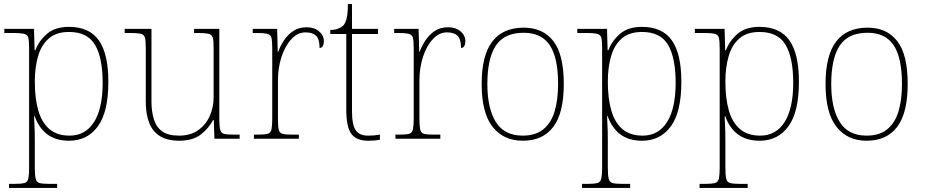

<svg xmlns="http://www.w3.org/2000/svg" viewBox="-20 -677 4515 937"><path d="M258.8 220.2V240.2H23.9V220.2H55.2Q84 220.2 99.6 216.3Q115.2 211.4 118.7 192.4Q122.1 173.3 122.1 142.1V-441.9Q122.1 -476.1 118.2 -492.7Q113.3 -509.3 95 -512.7Q76.7 -516.1 44.9 -516.1H1V-536.1H146L148.9 -432.1H152.8Q169.9 -478 209.5 -512Q249 -545.9 315.9 -545.9Q416 -545.9 462.4 -480Q508.8 -414.1 508.8 -277.8Q508.8 -129.9 457.3 -60.1Q405.8 9.8 316.9 9.8Q252.9 9.8 211.4 -21Q169.9 -51.8 148.9 -110.8H147Q146.5 -108.4 146.5 -101.1Q146.5 -89.8 147.9 -70.8Q148.9 -56.6 149.4 -35.4Q149.9 -14.2 149.9 13.2V142.1Q149.9 178.7 154.3 195.8Q158.2 211.9 172.6 216.1Q187 220.2 216.8 220.2ZM319.8 -15.1Q397 -15.1 439 -81.5Q481 -147.9 481 -272.9Q481 -395 443.8 -458Q406.7 -521 316.9 -521Q254.4 -521 218.8 -489.7Q182.1 -458.5 166 -403.3Q149.9 -348.1 149.9 -278.8Q149.9 -197.8 166.5 -139.2Q183.1 -80.1 220.5 -47.6Q257.8 -15.1 319.8 -15.1Z M854.5 9.8Q771.5 9.8 731.4 -37.6Q691.4 -85 691.4 -184.1V-441.9Q691.4 -476.1 687.5 -492.7Q683.1 -509.3 664.6 -512.7Q646 -516.1 614.3 -516.1H588.4V-536.1H719.2V-181.2Q719.2 -134.3 730.5 -96.2Q741.7 -58.1 770.5 -36.6Q799.3 -15.1 854.5 -15.1Q909.7 -15.1 946.8 -41.5Q984.4 -67.9 1003.4 -110.4Q1022.5 -152.8 1022.5 -202.1V-441.9Q1022.5 -476.1 1018.6 -492.7Q1013.7 -509.3 995.1 -512.7Q976.6 -516.1 945.3 -516.1H927.2V-536.1H1050.3V-94.2Q1050.3 -60.1 1054.7 -43.9Q1058.6 -27.8 1073 -23.9Q1087.4 -20 1117.2 -20H1149.4V0H1026.4L1023.4 -90.8H1019.5Q999.5 -51.8 960.4 -21Q921.4 9.8 854.5 9.8Z M1438.5 -20V0H1219.2V-20H1241.2Q1270.5 -20 1286.1 -23.9Q1301.8 -28.3 1305.2 -47.6Q1308.6 -66.9 1308.6 -98.1V-441.9Q1308.6 -476.1 1304.7 -492.7Q1299.8 -509.3 1281.5 -512.7Q1263.2 -516.1 1231.4 -516.1H1213.4V-536.1H1332.5L1335.4 -423.8H1337.4Q1342.8 -438.5 1349.9 -452.6Q1356.9 -466.8 1366.2 -480.5Q1384.3 -507.8 1411.4 -525.9Q1438.5 -543.9 1476.6 -543.9Q1514.2 -543.9 1537.4 -523.9Q1560.5 -503.9 1560.5 -476.1Q1560.5 -461.9 1555.4 -452.4Q1550.3 -442.9 1539.6 -442.9Q1539.6 -485.8 1522.5 -502.4Q1505.4 -519 1471.2 -519Q1432.1 -519 1402.3 -486.3Q1371.6 -453.6 1354 -399.9Q1336.4 -346.2 1336.4 -284.2V-98.1Q1336.4 -62.5 1340.3 -44.4Q1344.2 -27.8 1358.9 -23.9Q1373.5 -20 1403.3 -20Z M1776.9 9.8Q1718.8 9.8 1694.3 -24.2Q1669.9 -58.1 1669.9 -141.1V-511.2H1591.8V-530.8Q1612.8 -530.8 1628.2 -536.4Q1643.6 -542 1653.8 -550.8Q1664.1 -561 1670.9 -584Q1677.7 -608.9 1677.7 -657.2H1697.8V-536.1H1824.7V-511.2H1697.8V-131.8Q1697.8 -67.9 1715.8 -41.5Q1733.9 -15.1 1775.9 -15.1Q1793 -15.1 1805.4 -16.1Q1817.9 -17.1 1834 -20V4.9Q1817.9 7.8 1804.4 8.8Q1791 9.8 1776.9 9.8Z M2128.9 -20V0H1909.7V-20H1931.6Q1960.9 -20 1976.6 -23.9Q1992.2 -28.3 1995.6 -47.6Q1999 -66.9 1999 -98.1V-441.9Q1999 -476.1 1995.1 -492.7Q1990.2 -509.3 1971.9 -512.7Q1953.6 -516.1 1921.9 -516.1H1903.8V-536.1H2022.9L2025.9 -423.8H2027.8Q2033.2 -438.5 2040.3 -452.6Q2047.4 -466.8 2056.6 -480.5Q2074.7 -507.8 2101.8 -525.9Q2128.9 -543.9 2167 -543.9Q2204.6 -543.9 2227.8 -523.9Q2251 -503.9 2251 -476.1Q2251 -461.9 2245.8 -452.4Q2240.7 -442.9 2230 -442.9Q2230 -485.8 2212.9 -502.4Q2195.8 -519 2161.6 -519Q2122.6 -519 2092.8 -486.3Q2062 -453.6 2044.4 -399.9Q2026.9 -346.2 2026.9 -284.2V-98.1Q2026.9 -62.5 2030.8 -44.4Q2034.7 -27.8 2049.3 -23.9Q2064 -20 2093.8 -20Z M2530.8 9.8Q2437.5 9.8 2384 -58.1Q2330.6 -126 2330.6 -267.1Q2330.6 -407.2 2382.6 -474.6Q2434.6 -542 2535.6 -542Q2629.4 -542 2680.4 -476.6Q2731.4 -411.1 2731.4 -267.1Q2731.4 -126 2680.4 -58.1Q2629.4 9.8 2530.8 9.8ZM2530.8 -15.1Q2594.2 -15.1 2632.8 -46.9Q2670.4 -78.6 2687 -134.8Q2703.6 -190.9 2703.6 -267.1Q2703.6 -395 2663.1 -456.1Q2622.6 -517.1 2535.6 -517.1Q2441.4 -517.1 2399.9 -454.6Q2358.4 -392.1 2358.4 -267.1Q2358.4 -147.9 2399.9 -81.5Q2441.4 -15.1 2530.8 -15.1Z M3055.2 220.2V240.2H2820.3V220.2H2851.6Q2880.4 220.2 2896 216.3Q2911.6 211.4 2915 192.4Q2918.5 173.3 2918.5 142.1V-441.9Q2918.5 -476.1 2914.6 -492.7Q2909.7 -509.3 2891.4 -512.7Q2873 -516.1 2841.3 -516.1H2797.4V-536.1H2942.4L2945.3 -432.1H2949.2Q2966.3 -478 3005.9 -512Q3045.4 -545.9 3112.3 -545.9Q3212.4 -545.9 3258.8 -480Q3305.2 -414.1 3305.2 -277.8Q3305.2 -129.9 3253.7 -60.1Q3202.1 9.8 3113.3 9.8Q3049.3 9.8 3007.8 -21Q2966.3 -51.8 2945.3 -110.8H2943.4Q2942.9 -108.4 2942.9 -101.1Q2942.9 -89.8 2944.3 -70.8Q2945.3 -56.6 2945.8 -35.4Q2946.3 -14.2 2946.3 13.2V142.1Q2946.3 178.7 2950.7 195.8Q2954.6 211.9 2969 216.1Q2983.4 220.2 3013.2 220.2ZM3116.2 -15.1Q3193.4 -15.1 3235.4 -81.5Q3277.3 -147.9 3277.3 -272.9Q3277.3 -395 3240.2 -458Q3203.1 -521 3113.3 -521Q3050.8 -521 3015.1 -489.7Q2978.5 -458.5 2962.4 -403.3Q2946.3 -348.1 2946.3 -278.8Q2946.3 -197.8 2962.9 -139.2Q2979.5 -80.1 3016.8 -47.6Q3054.2 -15.1 3116.2 -15.1Z M3628.9 220.2V240.2H3394V220.2H3425.3Q3454.1 220.2 3469.7 216.3Q3485.4 211.4 3488.8 192.4Q3492.2 173.3 3492.2 142.1V-441.9Q3492.2 -476.1 3488.3 -492.7Q3483.4 -509.3 3465.1 -512.7Q3446.8 -516.1 3415 -516.1H3371.1V-536.1H3516.1L3519 -432.1H3522.9Q3540 -478 3579.6 -512Q3619.1 -545.9 3686 -545.9Q3786.1 -545.9 3832.5 -480Q3878.9 -414.1 3878.9 -277.8Q3878.9 -129.9 3827.4 -60.1Q3775.9 9.8 3687 9.8Q3623 9.8 3581.5 -21Q3540 -51.8 3519 -110.8H3517.1Q3516.6 -108.4 3516.6 -101.1Q3516.6 -89.8 3518.1 -70.8Q3519 -56.6 3519.5 -35.4Q3520 -14.2 3520 13.2V142.1Q3520 178.7 3524.4 195.8Q3528.3 211.9 3542.7 216.1Q3557.1 220.2 3586.9 220.2ZM3689.9 -15.1Q3767.1 -15.1 3809.1 -81.5Q3851.1 -147.9 3851.1 -272.9Q3851.1 -395 3814 -458Q3776.9 -521 3687 -521Q3624.5 -521 3588.9 -489.7Q3552.2 -458.5 3536.1 -403.3Q3520 -348.1 3520 -278.8Q3520 -197.8 3536.6 -139.2Q3553.2 -80.1 3590.6 -47.6Q3627.9 -15.1 3689.9 -15.1Z M4209 9.8Q4115.7 9.8 4062.3 -58.1Q4008.8 -126 4008.8 -267.1Q4008.8 -407.2 4060.8 -474.6Q4112.8 -542 4213.9 -542Q4307.6 -542 4358.6 -476.6Q4409.7 -411.1 4409.7 -267.1Q4409.7 -126 4358.6 -58.1Q4307.6 9.8 4209 9.8ZM4209 -15.1Q4272.5 -15.1 4311 -46.9Q4348.6 -78.6 4365.2 -134.8Q4381.8 -190.9 4381.8 -267.1Q4381.8 -395 4341.3 -456.1Q4300.8 -517.1 4213.9 -517.1Q4119.6 -517.1 4078.1 -454.6Q4036.6 -392.1 4036.6 -267.1Q4036.6 -147.9 4078.1 -81.5Q4119.6 -15.1 4209 -15.1Z"/></svg>

Font: Koh Santepheap Thin
Style: Regular
Weight: 100
Designer: Danh Hong
Version: Version 2.002; ttfautohint (v1.8.3)